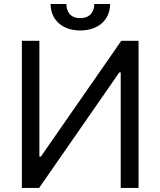

<svg xmlns="http://www.w3.org/2000/svg" viewBox="-20 -929 793 949"><path d="M88.1 -727.3V0H173.3L569.6 -571H576.7V0H664.8V-727.3H579.5L181.8 -154.8H174.7V-727.3ZM446 -909.1C446 -872.2 426.1 -839.5 376.4 -839.5C326.7 -839.5 308.2 -872.2 308.2 -909.1H230.1C230.1 -832.4 286.9 -778.4 376.4 -778.4C467.3 -778.4 524.1 -832.4 524.1 -909.1Z"/></svg>

Font: Karasuma Gothic
Style: Regular
Weight: 400
Designer: Rasmus Andersson, Ryoko Nishizuka
Foundry: Genbu
Version: Version 1.00